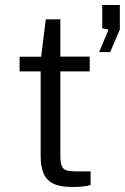

<svg xmlns="http://www.w3.org/2000/svg" viewBox="-20 -743 498 765"><path d="M337.5 -458.5H220.5V-125Q220.5 -95 226.2 -81.2Q232 -67.5 246.8 -63.8Q261.5 -60 288 -60H341V-6Q331.5 -2.5 312.8 -0.2Q294 2 268 2Q218.5 2 191.2 -12Q164 -26 153 -53.5Q142 -81 142 -122.5V-458.5H58V-517H144L162.5 -666H220.5V-517.5H337.5ZM375 -535.5 412.5 -625 387.5 -630V-723H457.5V-625.5L419 -535.5Z"/></svg>

Font: Public Sans Thin Light
Style: Regular
Weight: 300
Version: Version 1.007